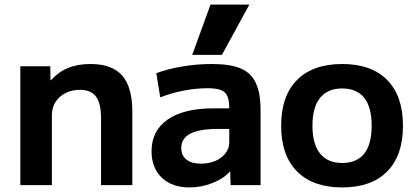

<svg xmlns="http://www.w3.org/2000/svg" viewBox="-20 -810 1818 840"><path d="M69 0V-520H200L201 -459H203Q235 -495 277.5 -512.5Q320 -530 376 -530Q470 -530 514.5 -479.5Q559 -429 559 -320V0H422V-293Q422 -358 400 -387.5Q378 -417 330 -417Q294 -417 266 -402.5Q238 -388 222.5 -363.5Q207 -339 207 -306V0Z M809 10Q732 10 687.5 -33Q643 -76 643 -148Q643 -238 713.5 -287Q784 -336 914 -336H983Q983 -371 974.5 -390Q966 -409 945.5 -416.5Q925 -424 887 -424Q837 -424 783 -413.5Q729 -403 681 -384L664 -490Q716 -509 779.5 -519.5Q843 -530 906 -530Q986 -530 1032 -511Q1078 -492 1099 -447.5Q1120 -403 1120 -328V0H989L987 -60H986Q958 -28 909 -9Q860 10 809 10ZM859 -94Q894 -94 922 -106Q950 -118 966.5 -139.5Q983 -161 983 -187V-246H934Q853 -246 813 -225.5Q773 -205 773 -162Q773 -130 795.5 -112Q818 -94 859 -94ZM951 -570H821L901 -790H1071Z M1477 10Q1349 10 1279.5 -60Q1210 -130 1210 -260Q1210 -390 1279.5 -460Q1349 -530 1477 -530Q1605 -530 1674 -460Q1743 -390 1743 -260Q1743 -130 1674 -60Q1605 10 1477 10ZM1477 -97Q1541 -97 1573.5 -138Q1606 -179 1606 -260Q1606 -341 1573.5 -382Q1541 -423 1477 -423Q1414 -423 1380.5 -382Q1347 -341 1347 -260Q1347 -179 1380.5 -138Q1414 -97 1477 -97Z"/></svg>

Font: M PLUS 1
Style: Bold
Weight: 700
Designer: Coji Morishita
Foundry: UNDERFOREST DESIGN
Version: Version 1.001